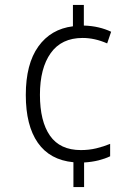

<svg xmlns="http://www.w3.org/2000/svg" viewBox="-20 -744 556 774"><path d="M318 -641Q350 -640 377.5 -633.5Q405 -627 428 -616L412 -569Q362 -591 313 -591Q228 -591 184.5 -530Q141 -469 141 -362Q141 -255 181.5 -197Q222 -139 306 -139Q339 -139 368 -146Q397 -153 424 -164V-114Q403 -104 377 -97.5Q351 -91 319 -89V10H276V-90Q181 -99 132.5 -168.5Q84 -238 84 -361Q84 -486 134.5 -556.5Q185 -627 274 -638V-724H318Z"/></svg>

Font: Noto Sans Myanmar UI SemiCondensed Light
Style: Regular
Weight: 300
Width: 4
Designer: Monotype Design Team
Foundry: Monotype Imaging Inc.
Version: Version 2.103; ttfautohint (v1.8.4.7-5d5b)